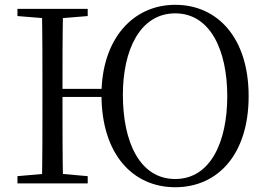

<svg xmlns="http://www.w3.org/2000/svg" viewBox="-20 -765 1114 801"><path d="M154.9 0H243.1C240.7 -111.5 240.7 -223.9 240.7 -370.3V-388.7C240.7 -504.5 240.7 -617.8 243.1 -728H154.9C157.1 -616.6 157.1 -504.3 157.1 -391.1V-336.8C157.1 -223.3 157.1 -110.8 154.9 0ZM52.8 0H345.9V-30.1L210.4 -42.1H189.7L52.8 -30.1ZM52.8 -698 189.7 -686.9H210.4L345.9 -698V-728H52.8ZM201.8 -360.5H445.9V-394.3H201.8ZM711.1 16.1C888.2 16.1 1017.3 -120.4 1017.3 -363.7C1017.3 -607.6 887.2 -744.9 711.1 -744.9C533.7 -744.9 403.4 -601.2 403.4 -369.5C403.4 -122.5 533.2 16.1 711.1 16.1ZM711.1 -18.2C562.9 -18.2 492.6 -172.6 492.6 -369.5C492.6 -554.4 562.9 -709.3 711.1 -709.3C857.9 -709.3 928.1 -554.4 928.1 -363.7C928.1 -172.6 857.9 -18.2 711.1 -18.2Z"/></svg>

Font: Source Han Serif CN VF
Style: Regular
Weight: 250
Designer: Ryoko NISHIZUKA 西塚涼子 (kana & ideographs); Frank Grießhammer (Latin, Greek & Cyrillic); Wenlong ZHANG 张文龙 (bopomofo); San
Foundry: Adobe
Version: Version 2.002;hotconv 1.1.0;makeotfexe 2.6.0